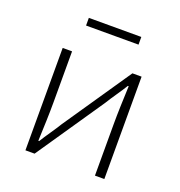

<svg xmlns="http://www.w3.org/2000/svg" viewBox="-119 -745 792 846"><g transform="rotate(20 277.0 -322.0)"><path d="M92 0V-480H136V-240Q136 -201 134.5 -154Q133 -107 131 -59H135Q149 -82 169 -111Q189 -140 203 -163L419 -480H462V0H418V-240Q418 -280 419.5 -326.5Q421 -373 423 -421H419Q405 -398 385 -369Q365 -340 351 -317L135 0ZM155 -608V-644H401V-608Z"/></g></svg>

Font: Giro Light
Style: Regular
Weight: 300
Designer: Paul D. Hunt
Foundry: Adobe Systems Incorporated
Version: Version 1.000;PS 1.0;hotconv 1.0.88;makeotf.lib2.5.647800